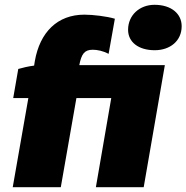

<svg xmlns="http://www.w3.org/2000/svg" viewBox="-20 -779 776 799"><path d="M56 -492 35 -371H98L33 0H233L298 -371H443L379 0H578L666 -508H310C319 -554 331 -572 366 -572C385 -572 409 -567 432 -555L458 -701C425 -711 367 -718 331 -718C219 -718 146 -645 125 -525L122 -506C98 -503 73 -497 56 -492ZM624 -570C687 -570 736 -608 736 -670C736 -721 694 -759 623 -759C561 -759 513 -716 513 -655C513 -604 556 -570 624 -570Z"/></svg>

Font: Fixel Text 20240404 Black
Style: Italic
Weight: 900
Width: 4
Italic angle: -10°
Designer: AlfaBravo + MacPaw
Foundry: Kyrylo Tkachov, Marchela Mozhyna, Serhii Makarenko, Maria Weinstein, Zakhar Kryvoshyya
Version: Version 1.211;Glyphs 3.2 (3225)